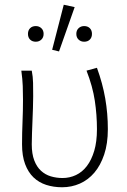

<svg xmlns="http://www.w3.org/2000/svg" viewBox="-20 -778 537 810"><path d="M242 12Q206 12 175 2Q144 -8 121.5 -29.5Q99 -51 86 -85.5Q73 -120 73 -169Q73 -217 75 -263.5Q77 -310 77 -358Q77 -387 76 -415Q75 -443 70 -480H114Q119 -454 119.5 -428.5Q120 -403 120 -372Q120 -348 119 -321.5Q118 -295 117 -268Q116 -241 115 -215.5Q114 -190 114 -169Q114 -129 124.5 -101.5Q135 -74 153 -57.5Q171 -41 194.5 -34Q218 -27 244 -27Q274 -27 300.5 -39.5Q327 -52 346.5 -77.5Q366 -103 377.5 -141.5Q389 -180 389 -233Q389 -293 380 -353Q371 -413 345 -480L389 -492Q413 -426 424 -362.5Q435 -299 435 -233Q435 -172 419.5 -126Q404 -80 378 -49.5Q352 -19 317 -3.5Q282 12 242 12ZM200 -568 249 -758 295 -748 229 -561ZM131 -602Q116 -602 107 -611Q98 -620 98 -635Q98 -650 107 -659Q116 -668 131 -668Q145 -668 154.5 -659Q164 -650 164 -635Q164 -620 154.5 -611Q145 -602 131 -602ZM335 -602Q321 -602 311.5 -611Q302 -620 302 -635Q302 -650 311.5 -659Q321 -668 335 -668Q350 -668 359 -659Q368 -650 368 -635Q368 -620 359 -611Q350 -602 335 -602Z"/></svg>

Font: CV Source Sans Light
Style: Regular
Weight: 300
Designer: Paul D. Hunt
Foundry: Adobe Systems Incorporated
Version: Version 3.001